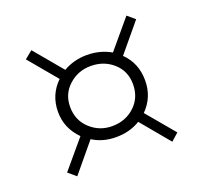

<svg xmlns="http://www.w3.org/2000/svg" viewBox="-95 -683 765 723"><g transform="rotate(-20 288.0 -321.5)"><path d="M461.9 -320.8Q461.9 -253.9 415 -207L508.8 -95.2L479 -68.8L383.8 -183.1Q341.8 -157.2 287.1 -157.2Q233.4 -157.2 192.9 -183.1L98.1 -68.8L66.9 -95.2L161.1 -207Q112.8 -255.4 112.8 -320.8Q112.8 -389.2 161.1 -436L66.9 -548.8L98.1 -574.2L192.9 -460.9Q235.8 -485.8 287.1 -485.8Q340.8 -485.8 383.8 -460.9L479 -574.2L508.8 -548.8L415 -436Q461.9 -390.6 461.9 -320.8ZM162.1 -323.2Q162.1 -270 199 -235.6Q235.8 -201.2 287.1 -201.2Q340.8 -201.2 377.4 -235.4Q414.1 -269.5 414.1 -323.2Q414.1 -375.5 377.2 -408.7Q340.3 -441.9 287.1 -441.9Q236.3 -441.9 199.2 -408.4Q162.1 -375 162.1 -323.2Z"/></g></svg>

Font: BioRhyme Light
Style: Regular
Weight: 300
Designer: Aoife Mooney
Foundry: Aoife Mooney Type
Version: Version 1.500;PS 001.500;hotconv 1.0.88;makeotf.lib2.5.64775